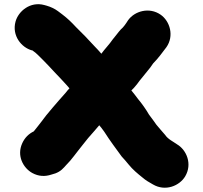

<svg xmlns="http://www.w3.org/2000/svg" viewBox="-20 -724 968 915"><path d="M132 -484H134C156.9 -468.7 165.1 -456.5 186 -437L214 -408C222.7 -399.3 231 -390.3 239 -381C260.8 -357.9 277.4 -341.5 299 -317L311 -303C305 -297 299 -290 293 -282C273.9 -261.5 248.3 -230.7 230 -210L200 -174C191.3 -162 184 -152.3 178 -145C168 -133 152.9 -111.6 141 -98C116.3 -86 98.2 -67.5 86.5 -42.5C57.9 18.8 91.5 77.2 134 100.5C163.8 116.8 194.4 118.2 225 108C253.5 101.3 270.6 90.2 286 73L295 63C308.3 49.7 321 35 333 19C350.2 -4 358.2 -12.8 376 -36L400 -66C415.6 -83.8 437.6 -108.5 453 -127L463 -115C467.7 -109 472.3 -102.7 477 -96C504.5 -52.8 530.7 -18.2 560 22C568.7 31.7 583.9 47.9 593 60C612.1 83.8 636.1 103.7 659 122C674.5 135.7 691.5 145 709 155C768 189.8 835.6 161.7 862.5 116.5C897.6 57.5 869 -9.5 824 -36C804.3 -50.1 780.8 -60.3 767 -81C753.7 -96.7 737.5 -114.3 725 -130L713 -147C704.2 -159.6 699.2 -165.8 690 -178C676.6 -201.4 655.9 -230.9 638 -252C627 -265.8 617.8 -279.8 606 -293L618 -305C628.7 -317 637.7 -328.3 645 -339C661.7 -359.8 679.4 -381.7 696 -402L710 -422C732.6 -444.6 753.4 -472.8 773 -499C810.8 -552.8 790.2 -623 745.5 -654C691.5 -691.5 621.3 -671.5 590 -627C581 -612.6 568.9 -594.3 556 -584C543.5 -570.5 529.3 -550.1 517 -536C502 -513.5 478.4 -489.6 463 -468C451.7 -481.3 441 -493 431 -503C411.6 -522.4 392.3 -545.8 372 -565L343 -594C319.1 -619.7 303 -635.3 276 -656L256 -671C240.7 -682.3 222.7 -691 202 -697L191 -700C124.4 -718.2 67.6 -670.9 54 -621C35.8 -554.3 82 -497.6 132 -484Z"/></svg>

Font: Smoothie
Style: Blk
Weight: 900
Foundry: Cannot Into Space Fonts
Version: Version 0.8